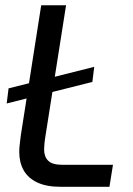

<svg xmlns="http://www.w3.org/2000/svg" viewBox="-20 -720 512 740"><path d="M5.8 -321.2 13 -379.4 343.2 -462.4 336 -404.2ZM214 0Q158.6 0 123.1 -17Q87.6 -34 70.9 -64.2Q54.2 -94.4 54.2 -134.4Q54.2 -149.8 56.5 -167.5Q58.8 -185.2 60.2 -198.4L138.8 -699.6H234.6L153.8 -186.8Q152.4 -177.4 151.2 -165.8Q150 -154.2 150 -144.4Q150 -116.2 165.8 -100.5Q181.6 -84.8 220.6 -84.8H415.4L401.8 0Z"/></svg>

Font: MuseoModerno Thin
Style: Italic
Weight: 100
Italic angle: -9°
Designer: Pablo Cosgaya, Héctor Gatti, Marcela Romero, and the Authors of The MuseoModerno Project.
Foundry: Omnibus-Type Team
Version: Version 1.003